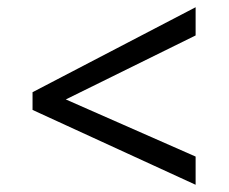

<svg xmlns="http://www.w3.org/2000/svg" viewBox="-20 -588 632 531"><path d="M70 -284V-333L521 -568V-490L162 -313L521 -155V-77Z"/></svg>

Font: lkorean85
Style: Book
Weight: 400
Designer: Jelle Bosma - Monotype Design Team
Foundry: Monotype Imaging Inc.
Version: Version 2.003